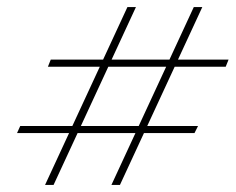

<svg xmlns="http://www.w3.org/2000/svg" viewBox="-20 -622 664 541"><path d="M624 -454 616 -434H115L123 -454ZM538 -267 528 -247H28L37 -267ZM318 -101H294L526 -602H550ZM131 -101H107L339 -602H363Z"/></svg>

Font: Playfair Display ExtraBold
Style: Italic
Weight: 800
Italic angle: -14°
Designer: Claus Eggers Sørensen
Foundry: Claus Eggers Sørensen
Version: Version 1.203